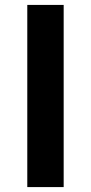

<svg xmlns="http://www.w3.org/2000/svg" viewBox="-20 -761 370 781"><path d="M91 0H239V-741H91Z"/></svg>

Font: Source Han Sans KR
Style: Bold
Weight: 700
Designer: Ryoko NISHIZUKA 西塚涼子 (kana, bopomofo & ideographs); Paul D. Hunt (Latin, Greek & Cyrillic); Sandoll Communications 산돌커뮤니
Foundry: Adobe
Version: Version 2.004;hotconv 1.0.118;makeotfexe 2.5.65603